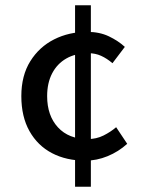

<svg xmlns="http://www.w3.org/2000/svg" viewBox="-20 -674 545 729"><path d="M304 -64Q232 -64 177.5 -92.5Q123 -121 92 -176Q61 -231 61 -309Q61 -387 95 -441.5Q129 -496 185.5 -524.5Q242 -553 311 -553Q358 -553 393.5 -536Q429 -519 454 -496L407 -434Q386 -452 364 -462Q342 -472 316 -472Q267 -472 232 -452Q197 -432 178 -395.5Q159 -359 159 -309Q159 -235 200 -190.5Q241 -146 313 -146Q346 -146 373 -159.5Q400 -173 421 -191L463 -128Q430 -98 388.5 -81Q347 -64 304 -64ZM265 35V-654H325V35Z"/></svg>

Font: Mada Medium
Style: Regular
Weight: 500
Designer: Khaled Hosny
Version: Version 1.5